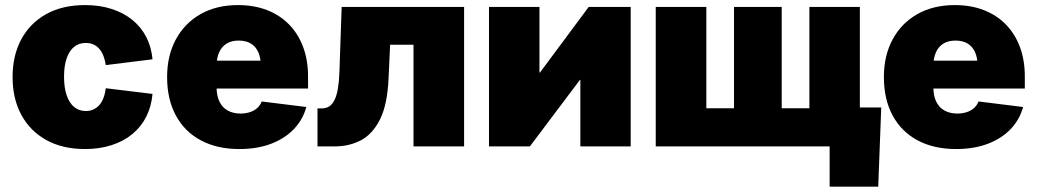

<svg xmlns="http://www.w3.org/2000/svg" viewBox="-20 -568 4023 745"><path d="M310.1 10.3Q222.2 10.3 159.2 -24.9Q96.2 -60.1 62.5 -122.8Q28.8 -185.5 28.8 -269Q28.8 -352.5 62.5 -415.3Q96.2 -478 159.2 -513.2Q222.2 -548.3 310.1 -548.3Q366.7 -548.3 412.8 -533.4Q459 -518.6 493.2 -491Q527.3 -463.4 547.4 -424.6Q567.4 -385.7 571.8 -337.9L390.6 -315.4Q387.2 -336.4 380.9 -352.3Q374.5 -368.2 364.7 -379.2Q355 -390.1 342 -395.8Q329.1 -401.4 313 -401.4Q287.1 -401.4 268.3 -386.7Q249.5 -372.1 239 -342.8Q228.5 -313.5 228.5 -270Q228.5 -227.1 239 -197.3Q249.5 -167.5 268.3 -152.3Q287.1 -137.2 313 -137.2Q329.1 -137.2 342 -143.1Q355 -148.9 365 -159.9Q375 -170.9 381.3 -187.5Q387.7 -204.1 390.6 -225.6L571.8 -203.6Q567.4 -154.8 547.6 -115.5Q527.8 -76.2 493.9 -48.1Q460 -20 413.3 -4.9Q366.7 10.3 310.1 10.3Z M908.7 10.3Q822.3 10.3 759.3 -23.4Q696.3 -57.1 662.4 -119.9Q628.4 -182.6 628.4 -269Q628.4 -352.5 662.6 -415.5Q696.8 -478.5 758.5 -513.4Q820.3 -548.3 903.8 -548.3Q965.3 -548.3 1015.4 -529.1Q1065.4 -509.8 1101.1 -473.6Q1136.7 -437.5 1156 -386.2Q1175.3 -335 1175.3 -271V-224.6H688.5V-332.5H1084L992.2 -310.5Q992.2 -342.8 982.4 -365Q972.7 -387.2 953.6 -398.9Q934.6 -410.6 906.2 -410.6Q878.4 -410.6 859.4 -398.9Q840.3 -387.2 830.3 -365Q820.3 -342.8 820.3 -310.5V-231Q820.3 -196.3 831.8 -173.1Q843.3 -149.9 864.3 -138.7Q885.3 -127.4 913.1 -127.4Q933.1 -127.4 949.7 -132.8Q966.3 -138.2 978 -148.7Q989.7 -159.2 995.6 -174.3L1168.5 -152.8Q1155.3 -103.5 1120.1 -66.9Q1085 -30.3 1031.5 -10Q978 10.3 908.7 10.3Z M1211.9 0V-147.5H1229.5Q1245.6 -147.5 1257.6 -155.3Q1269.5 -163.1 1277.8 -179.7Q1286.1 -196.3 1290.8 -222.4Q1295.4 -248.5 1296.9 -284.7L1305.7 -541H1780.8V0H1584.5V-394.5H1493.7L1487.8 -265.1Q1483.4 -162.6 1454.6 -105Q1425.8 -47.4 1380.4 -23.7Q1335 0 1279.8 0Z M2427.2 0H2231.9V-257.8H2230L2036.1 0H1877.4V-541H2073.2V-286.6H2075.2L2264.2 -541H2427.2Z M2524.4 -541H2720.7V-147.9H2828.1V-541H3013.2V-147.9H3120.6V-541H3316.4V0H2524.4ZM3199.2 156.2V0H3152.3V-150.9H3399.4L3387.7 156.2Z M3689.9 10.3Q3603.5 10.3 3540.5 -23.4Q3477.5 -57.1 3443.6 -119.9Q3409.7 -182.6 3409.7 -269Q3409.7 -352.5 3443.8 -415.5Q3478 -478.5 3539.8 -513.4Q3601.6 -548.3 3685.1 -548.3Q3746.6 -548.3 3796.6 -529.1Q3846.7 -509.8 3882.3 -473.6Q3918 -437.5 3937.3 -386.2Q3956.5 -335 3956.5 -271V-224.6H3469.7V-332.5H3865.2L3773.4 -310.5Q3773.4 -342.8 3763.7 -365Q3753.9 -387.2 3734.9 -398.9Q3715.8 -410.6 3687.5 -410.6Q3659.7 -410.6 3640.6 -398.9Q3621.6 -387.2 3611.6 -365Q3601.6 -342.8 3601.6 -310.5V-231Q3601.6 -196.3 3613 -173.1Q3624.5 -149.9 3645.5 -138.7Q3666.5 -127.4 3694.3 -127.4Q3714.4 -127.4 3731 -132.8Q3747.6 -138.2 3759.3 -148.7Q3771 -159.2 3776.9 -174.3L3949.7 -152.8Q3936.5 -103.5 3901.4 -66.9Q3866.2 -30.3 3812.7 -10Q3759.3 10.3 3689.9 10.3Z"/></svg>

Font: Inter 17pt Black
Style: Regular
Weight: 900
Version: Version 4.001;git-66647c0bb